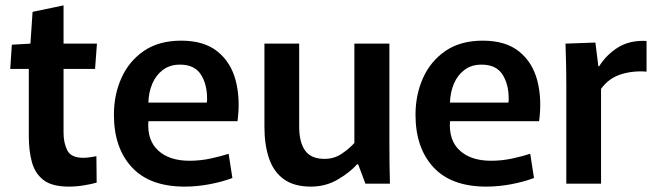

<svg xmlns="http://www.w3.org/2000/svg" viewBox="-20 -682 2441 713"><path d="M236 11Q173 11 141.5 -13.5Q110 -38 98.5 -80Q87 -122 87 -176V-426H18L24 -516L93 -520L101 -638L216 -662V-520H340L333 -426H216V-189Q216 -151 230 -123.5Q244 -96 289 -96Q302 -96 314.5 -98Q327 -100 338 -102L339 -4Q323 1 293.5 6Q264 11 236 11Z M666 11Q536 11 469.5 -61Q403 -133 403 -256Q403 -330 431 -392.5Q459 -455 514.5 -493Q570 -531 653 -531Q738 -531 788 -490.5Q838 -450 855.5 -382Q873 -314 862 -232H531Q526 -161 567.5 -123Q609 -85 684 -85Q724 -85 763 -93.5Q802 -102 829 -111L843 -21Q806 -7 759 2Q712 11 666 11ZM648 -442Q611 -442 585 -422.5Q559 -403 545.5 -371Q532 -339 531 -301H748Q749 -306 749 -309.5Q749 -313 749 -316Q749 -370 725.5 -406Q702 -442 648 -442Z M1135 11Q1072 11 1034 -16.5Q996 -44 979 -94Q962 -144 962 -210V-520H1091V-212Q1091 -154 1113 -123Q1135 -92 1185 -92Q1221 -92 1249 -111Q1277 -130 1296 -151V-520H1426V-159Q1426 -113 1426.5 -74Q1427 -35 1428 0H1337L1310 -72H1306Q1281 -43 1235.5 -16Q1190 11 1135 11Z M1786 11Q1656 11 1589.5 -61Q1523 -133 1523 -256Q1523 -330 1551 -392.5Q1579 -455 1634.5 -493Q1690 -531 1773 -531Q1858 -531 1908 -490.5Q1958 -450 1975.5 -382Q1993 -314 1982 -232H1651Q1646 -161 1687.5 -123Q1729 -85 1804 -85Q1844 -85 1883 -93.5Q1922 -102 1949 -111L1963 -21Q1926 -7 1879 2Q1832 11 1786 11ZM1768 -442Q1731 -442 1705 -422.5Q1679 -403 1665.5 -371Q1652 -339 1651 -301H1868Q1869 -306 1869 -309.5Q1869 -313 1869 -316Q1869 -370 1845.5 -406Q1822 -442 1768 -442Z M2083 0V-362Q2083 -413 2082 -450Q2081 -487 2080 -520L2191 -524L2202 -436H2205Q2233 -480 2276 -506.5Q2319 -533 2381 -530V-416Q2329 -420 2284.5 -405.5Q2240 -391 2212 -352V0Z"/></svg>

Font: Murecho Medium
Style: Regular
Weight: 500
Designer: Neil Summerour
Foundry: Positype
Version: Version 1.010; ttfautohint (v1.8.3)